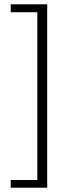

<svg xmlns="http://www.w3.org/2000/svg" viewBox="-20 -730 321 895"><path d="M30 145V109H154V-673H30V-710H200V145Z"/></svg>

Font: Ek Mukta ExtraLight
Style: Regular
Weight: 275
Designer: Girish Dalvi and Yashodeep Gholap
Foundry: Ek Type
Version: Version 2.538;PS 1.002;hotconv 16.6.51;makeotf.lib2.5.65220;